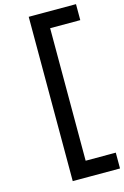

<svg xmlns="http://www.w3.org/2000/svg" viewBox="-145 -901 721 1114"><g transform="rotate(-15 215.5 -344.5)"><path d="M147 -838H250V149H147ZM176 -838H431V-742H176ZM176 54H431V149H176Z"/></g></svg>

Font: BioRhyme SemiExpanded Medium
Style: Regular
Weight: 500
Width: 6
Designer: Aoife Mooney
Foundry: Aoife Mooney Type
Version: Version 1.600;gftools[0.9.33]